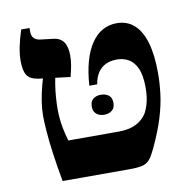

<svg xmlns="http://www.w3.org/2000/svg" viewBox="-75 -720 785 794"><g transform="rotate(-10 318.0 -323.5)"><path d="M125 0Q113 -64 105.5 -119Q98 -174 95 -215.5Q92 -257 92 -278Q92 -308 97 -340Q102 -372 110.5 -404Q119 -436 128 -462L176 -456Q169 -430 164.5 -401.5Q160 -373 158 -346Q156 -319 156 -295Q156 -280 157.5 -260.5Q159 -241 163.5 -217Q168 -193 177 -161H388Q432 -161 461.5 -175.5Q491 -190 508 -218Q515 -232 520 -247.5Q525 -263 527.5 -281.5Q530 -300 530 -321Q530 -373 516.5 -402.5Q503 -432 481 -444Q459 -456 433 -456Q406 -456 386 -446.5Q366 -437 353 -418Q340 -399 335 -369H302Q310 -484 351 -544Q392 -604 458 -604Q501 -604 530.5 -578Q560 -552 575.5 -500.5Q591 -449 591 -370Q591 -330 585.5 -284.5Q580 -239 564 -186.5Q548 -134 518 -70Q505 -42 493.5 -26.5Q482 -11 463 -5.5Q444 0 406 0ZM232 -418 101 -434Q66 -439 53 -458Q40 -477 40 -519Q40 -545 46 -576Q52 -607 65 -647H100V-630Q100 -613 109.5 -603.5Q119 -594 138 -592L188 -586Q218 -583 232 -563Q246 -543 246 -507Q246 -486 242.5 -465.5Q239 -445 232 -418ZM297 -282Q297 -304 310 -314Q323 -324 342 -324Q362 -324 375 -314Q388 -304 388 -282Q388 -261 375 -250.5Q362 -240 342 -240Q323 -240 310 -250.5Q297 -261 297 -282Z"/></g></svg>

Font: Noto Serif Hebrew
Style: Bold
Weight: 700
Version: Version 2.003